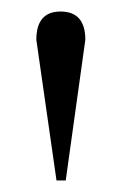

<svg xmlns="http://www.w3.org/2000/svg" viewBox="-20 -734 211 333"><path d="M128 -665 94 -421H78L43 -665Q43 -714 85 -714Q128 -714 128 -665Z"/></svg>

Font: Apparatus SIL
Style: Regular
Weight: 400
Version: Version 1.0